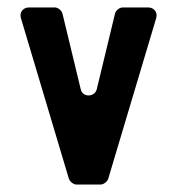

<svg xmlns="http://www.w3.org/2000/svg" viewBox="-20 -496 477 516"><path d="M186 0H250C258 0 268 -7 271 -16L400 -448C404 -463 394 -476 378 -476H310C301 -476 291 -468 289 -459L240 -256C234 -234 202 -234 197 -256L148 -459C146 -468 136 -476 127 -476H58C42 -476 32 -463 36 -448L165 -16C168 -7 178 0 186 0Z"/></svg>

Font: DIN Rundschrift
Style: Mittel
Weight: 400
Version: Version 1.027